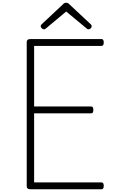

<svg xmlns="http://www.w3.org/2000/svg" viewBox="-20 -1381 834 1401"><path d="M202 0Q188 0 181.5 -5.5Q175 -11 175 -23V-1076Q175 -1086 182 -1091Q189 -1096 203 -1096H720Q728 -1096 732.5 -1090.5Q737 -1085 737 -1071Q737 -1057 732.5 -1051.5Q728 -1046 720 -1046H229V-604H645Q653 -604 657 -598.5Q661 -593 661 -579Q661 -565 657 -559.5Q653 -554 645 -554H229V-50H720Q728 -50 732.5 -44.5Q737 -39 737 -25Q737 -11 732.5 -5.5Q728 0 720 0ZM300 -1167Q293 -1167 285 -1174.5Q277 -1182 277 -1190Q277 -1193 278.5 -1196.5Q280 -1200 283 -1203L438 -1348Q443 -1354 448.5 -1357.5Q454 -1361 463 -1361Q472 -1361 477 -1357.5Q482 -1354 488 -1348L644 -1202Q647 -1199 648 -1195.5Q649 -1192 649 -1189Q649 -1181 641.5 -1174Q634 -1167 626 -1167Q622 -1167 618 -1169Q614 -1171 610 -1175L463 -1297L317 -1175Q312 -1171 308.5 -1169Q305 -1167 300 -1167Z"/></svg>

Font: Playwrite FR Moderne ExtraLight
Style: Regular
Weight: 250
Version: Version 1.002